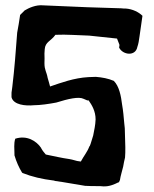

<svg xmlns="http://www.w3.org/2000/svg" viewBox="-20 -701 575 717"><path d="M23 -338C30 -309 76 -305 106 -308C130 -308 164 -313 190 -318C235 -332 274 -341 292 -332C297 -330 301 -328 306 -326H311C323 -309 337 -286 337 -255C336 -232 332 -216 328 -195C323 -181 320 -166 315 -155H314C306 -133 293 -119 282 -98C281 -98 277 -98 274 -99H273C268 -99 252 -105 239 -107C210 -111 181 -118 151 -124C145 -131 139 -138 134 -147V-148C116 -175 80 -197 37 -183C31 -165 34 -144 34 -126V-121C41 -97 51 -75 62 -57L64 -55C99 -41 138 -32 179 -27H180C180 -27 183 -26 187 -25C219 -21 265 -12 298 -7H299C314 -6 329 -6 343 -6C351 -6 358 -6 366 -5H367C388 -4 408 -13 422 -20H424L428 -29C430 -44 436 -62 440 -79C442 -91 444 -101 447 -113V-114C448 -124 448 -136 448 -151L446 -222L444 -241C442 -264 440 -288 436 -310C432 -343 425 -379 405 -399C384 -408 362 -412 338 -414L310 -413C256 -410 208 -392 167 -378C164 -388 162 -398 158 -410C154 -433 146 -439 146 -465C147 -477 146 -488 146 -501C146 -506 147 -511 147 -517C149 -545 170 -547 187 -571C228 -573 274 -569 313 -568L417 -557C420 -550 423 -542 426 -534C426 -532 426 -528 425 -525V-523C438 -496 486 -489 493 -526C497 -537 499 -550 501 -565L512 -642C498 -656 475 -667 451 -669C445 -669 440 -669 433 -670H432L306 -674C251 -676 197 -679 142 -681C114 -684 87 -671 72 -662L55 -645V-644C52 -622 48 -600 44 -578V-577C39 -510 34 -443 26 -377L24 -362C23 -358 23 -354 23 -350Z"/></svg>

Font: Vapor
Style: Sbd
Weight: 600
Foundry: Cannot Into Space Fonts
Version: Version 0.179